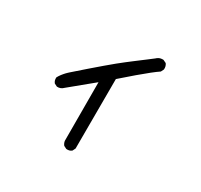

<svg xmlns="http://www.w3.org/2000/svg" viewBox="-170 -977 1341 1282"><g transform="rotate(30 500.0 -336.0)"><path d="M479 83.5 459.5 73.7 458 73.2 457.5 72.3Q446.8 59.1 444.3 41.5V41L443.4 -409.7L266.6 -264.2Q246.1 -243.2 218.3 -245.1H217.3L216.3 -245.6L196.8 -255.4L195.3 -255.9L194.8 -256.8Q181.6 -272.5 183.6 -296.4V-297.9L184.6 -298.8Q187.5 -304.2 190.9 -309.6Q194.3 -314.9 198 -320.1Q201.7 -325.2 205.8 -330.3Q210 -335.4 214.1 -340.3Q218.3 -345.2 222.9 -350.1Q227.5 -355 232.4 -359.6Q237.3 -364.3 242.2 -368.7Q450.2 -552.2 530.8 -613.8Q550.3 -628.9 570.6 -644.3Q590.8 -659.7 611.1 -675Q631.3 -690.4 651.9 -705.8Q672.4 -721.2 692.4 -736.8Q699.7 -743.7 707.8 -748.3Q715.8 -752.9 724.9 -754.6Q733.9 -756.3 743.7 -755.9H744.6L745.6 -755.4L766.1 -745.6L767.6 -745.1L768.6 -743.7Q781.2 -726.6 779.3 -702.6V-701.7L778.8 -700.7L769 -681.2L768.1 -679.7L767.1 -678.7Q747.1 -665.5 714.1 -639.4Q681.2 -613.3 635.7 -574.7Q590.3 -536.1 533.2 -485.8L532.2 48.8V50.3L531.7 51.3L522 70.8L521.5 72.3L520.5 72.8Q512.7 79.6 502.7 82.3Q492.7 85 481 84H480Z"/></g></svg>

Font: NaikaiFont
Style: SemiBold
Weight: 600
Version: Version 1.89